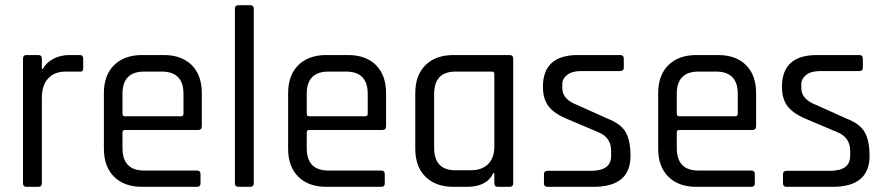

<svg xmlns="http://www.w3.org/2000/svg" viewBox="-20 -723 3433 743"><path d="M128 0H83Q69 0 69 -14V-496Q69 -510 83 -510H128Q142 -510 142 -496V-456H146Q156 -478 184 -494Q212 -510 250 -510H289Q302 -510 302 -496V-459Q302 -452 299 -448.5Q296 -445 289 -446H235Q190 -446 166 -419Q142 -392 142 -345V-14Q142 0 128 0Z M742 0H530Q461 0 421.5 -39Q382 -78 382 -148V-362Q382 -432 421.5 -471Q461 -510 530 -510H614Q683 -510 722 -471Q761 -432 761 -362V-235Q761 -220 747 -220H464Q454 -220 454 -211V-150Q454 -63 538 -63H742Q756 -63 756 -49V-13Q756 0 742 0ZM464 -273H680Q690 -273 690 -283V-360Q690 -446 606 -446H538Q454 -446 454 -360V-283Q454 -273 464 -273Z M948 0H903Q889 0 889 -14V-689Q889 -703 903 -703H948Q962 -703 962 -689V-14Q962 0 948 0Z M1455 0H1243Q1174 0 1134.5 -39Q1095 -78 1095 -148V-362Q1095 -432 1134.5 -471Q1174 -510 1243 -510H1327Q1396 -510 1435 -471Q1474 -432 1474 -362V-235Q1474 -220 1460 -220H1177Q1167 -220 1167 -211V-150Q1167 -63 1251 -63H1455Q1469 -63 1469 -49V-13Q1469 0 1455 0ZM1177 -273H1393Q1403 -273 1403 -283V-360Q1403 -446 1319 -446H1251Q1167 -446 1167 -360V-283Q1167 -273 1177 -273Z M1787 0H1735Q1666 0 1626.5 -39Q1587 -78 1587 -148V-362Q1587 -432 1626.5 -471Q1666 -510 1735 -510H1952Q1966 -510 1966 -496V-14Q1966 0 1952 0H1907Q1893 0 1893 -14V-53H1889Q1864 0 1787 0ZM1893 -156V-437Q1893 -446 1883 -446H1743Q1660 -446 1660 -359V-151Q1660 -64 1743 -64H1800Q1845 -64 1869 -88Q1893 -112 1893 -156Z M2277 0H2099Q2085 0 2085 -14V-49Q2085 -62 2099 -62H2267Q2345 -62 2345 -120V-139Q2345 -192 2294 -212L2176 -262Q2125 -283 2103 -311.5Q2081 -340 2081 -387Q2081 -510 2216 -510H2380Q2394 -510 2394 -496V-461Q2394 -448 2380 -448H2229Q2193 -448 2174.5 -433Q2156 -418 2156 -398V-381Q2156 -339 2213 -317L2331 -264Q2383 -244 2401.5 -211Q2420 -178 2420 -120Q2420 0 2277 0Z M2887 0H2675Q2606 0 2566.5 -39Q2527 -78 2527 -148V-362Q2527 -432 2566.5 -471Q2606 -510 2675 -510H2759Q2828 -510 2867 -471Q2906 -432 2906 -362V-235Q2906 -220 2892 -220H2609Q2599 -220 2599 -211V-150Q2599 -63 2683 -63H2887Q2901 -63 2901 -49V-13Q2901 0 2887 0ZM2609 -273H2825Q2835 -273 2835 -283V-360Q2835 -446 2751 -446H2683Q2599 -446 2599 -360V-283Q2599 -273 2609 -273Z M3202 0H3024Q3010 0 3010 -14V-49Q3010 -62 3024 -62H3192Q3270 -62 3270 -120V-139Q3270 -192 3219 -212L3101 -262Q3050 -283 3028 -311.5Q3006 -340 3006 -387Q3006 -510 3141 -510H3305Q3319 -510 3319 -496V-461Q3319 -448 3305 -448H3154Q3118 -448 3099.5 -433Q3081 -418 3081 -398V-381Q3081 -339 3138 -317L3256 -264Q3308 -244 3326.5 -211Q3345 -178 3345 -120Q3345 0 3202 0Z"/></svg>

Font: Rajdhani Medium
Style: Regular
Weight: 500
Designer: Satya Rajpurohit, Jyotish Sonowal
Foundry: Indian Type Foundry
Version: Version 1.201 February 1, 2022